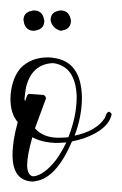

<svg xmlns="http://www.w3.org/2000/svg" viewBox="-25 -349 234 368"><path d="M37 -86Q27 -51 27 -32Q27 -32 27 -31Q28 -12 39 -11Q59 -13 82 -42Q93 -57 102 -76Q90 -75 82 -75Q55 -76 37 -86ZM77 -228Q77 -228 76 -228Q36 -226 25 -182Q23 -171 22 -160Q22 -157 23 -155L27 -166Q29 -169 31 -169H32L59 -167Q62 -165 63 -162Q63 -162 63 -160Q62 -158 42 -103Q58 -85 87 -85Q96 -85 106 -86Q122 -126 122 -164Q120 -222 77 -228ZM184 -135Q188 -133 189 -130Q183 -101 136 -84Q124 -80 113 -78Q83 -8 44 -2Q40 -1 37 -1Q-1 -3 -1 -52Q-1 -79 9 -115Q-5 -131 -5 -160Q-4 -196 14 -218Q34 -239 67 -239Q73 -239 78 -238Q131 -231 132 -162Q132 -126 118 -89Q160 -98 176 -123Q178 -128 179 -131Q181 -134 184 -135ZM72 -310Q72 -325 86 -328Q89 -329 91 -329Q106 -329 110 -314Q111 -311 111 -310Q111 -294 96 -291Q93 -290 91 -290Q75 -295 72 -310ZM20 -310Q20 -325 35 -328Q38 -329 40 -329Q55 -329 59 -314Q59 -311 60 -310Q60 -294 45 -291Q42 -290 40 -290Q25 -290 21 -305Q21 -308 20 -310Z"/></svg>

Font: Maria
Style: Christmas
Weight: 400
Designer: Muhammad Yoni
Version: Version 001.000